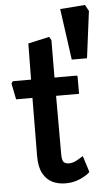

<svg xmlns="http://www.w3.org/2000/svg" viewBox="-56 -849 503 890"><g transform="rotate(-5 195.0 -404.0)"><path d="M291 -565 258 -803 374 -812 390 -783 362 -565ZM213 4Q180 4 153 -8.5Q126 -21 109 -51Q92 -81 92 -133L94 -404H18L3 -479L10 -489H95L97 -657L196 -679L205 -663L204 -489H306Q311 -489 311 -483V-404H204V-133Q204 -103 212.5 -95Q221 -87 237 -87Q255 -87 274.5 -98Q294 -109 303 -115L327 -39Q314 -25 282.5 -10.5Q251 4 213 4Z"/></g></svg>

Font: Kreon SemiBold
Style: Regular
Weight: 600
Designer: Julia Petretta
Foundry: Julia Petretta and Eli Heuer
Version: Version 2.002